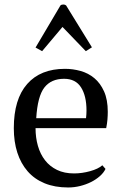

<svg xmlns="http://www.w3.org/2000/svg" viewBox="-20 -816 543 848"><path d="M263 -468Q206 -468 176 -429.5Q146 -391 140 -294H360Q361 -303 361.5 -311.5Q362 -320 362 -328Q362 -392 338 -430Q314 -468 263 -468ZM446 -70Q438 -53 421 -38Q404 -23 382 -12Q360 -1 334 5.5Q308 12 281 12Q222 12 177 -6.5Q132 -25 102 -59.5Q72 -94 56.5 -142Q41 -190 41 -250Q41 -378 100 -445Q159 -512 267 -512Q302 -512 336 -502.5Q370 -493 396.5 -471Q423 -449 439.5 -412.5Q456 -376 456 -322Q456 -305 454.5 -287.5Q453 -270 449 -250H137Q137 -208 147.5 -171.5Q158 -135 179 -108Q200 -81 232 -65.5Q264 -50 307 -50Q342 -50 378 -60Q414 -70 432 -86ZM166 -590 137 -606 247 -792Q251 -796 259 -796Q260 -796 261 -796Q267 -796 272 -792L386 -607L359 -590L256 -697Z"/></svg>

Font: PTSerif
Style: Regular
Weight: 400
Designer: A.Korolkova, O.Umpeleva, V.Yefimov
Foundry: ParaType Ltd
Version: Version 1.000W OFL; ttfautohint (v1.2) -l 8 -r 50 -G 200 -x 